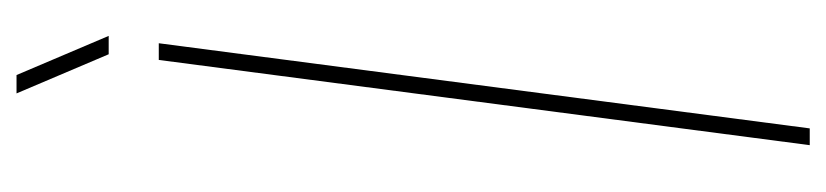

<svg xmlns="http://www.w3.org/2000/svg" viewBox="-400 -590 990 230"><g transform="rotate(-90 95.0 -475.0)"><path d="M158.2 -779.8 56.2 0H36.1L138.2 -779.8ZM98.1 -950.2H120.1L167 -839.8H145Z"/></g></svg>

Font: Cooper Hewitt
Style: Thin Italic
Weight: 702
Designer: Village Type and Design LLC
Foundry: Cooper Hewitt Smithsonian Design Museum
Version: 1.000